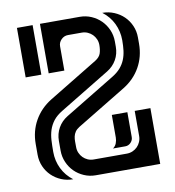

<svg xmlns="http://www.w3.org/2000/svg" viewBox="-75 -711 711 778"><g transform="rotate(-10 280.5 -322.0)"><path d="M198.2 -126Q198.2 -113.3 203.1 -102.1Q208 -90.8 216.3 -82.5Q224.6 -74.2 235.8 -69.3Q247.1 -64.5 259.8 -64.5H396Q408.7 -64.5 419.9 -69.3Q431.2 -74.2 439.5 -82.5Q447.8 -90.8 452.6 -102.1Q457.5 -113.3 457.5 -126V-229.5H522V0H256.8Q231.4 0 209 -9.8Q186.5 -19.5 169.9 -36.1Q153.3 -52.7 143.6 -75.2Q133.8 -97.7 133.8 -123V-163.1Q133.8 -192.4 147.5 -216.6Q161.1 -240.7 186 -255.9L391.6 -380.9Q412.6 -393.6 425.5 -408.4Q438.5 -423.3 445.6 -440.7Q452.6 -458 455.1 -477.8Q457.5 -497.6 457.5 -520.5Q457.5 -557.1 441.9 -589.4Q426.3 -621.6 397 -643.6Q422.9 -643.6 445.6 -634Q468.3 -624.5 485.4 -607.9Q502.4 -591.3 512.2 -568.8Q522 -546.4 522 -520.5V-494.6Q522 -441.9 497.6 -398.4Q473.1 -355 428.2 -327.6L225.6 -204.6Q213.9 -197.3 208 -188.5Q202.1 -179.7 200 -169.7Q197.8 -159.7 198 -148.7Q198.2 -137.7 198.2 -126ZM244.6 -579.1Q228.5 -579.1 216.8 -567.4Q205.1 -555.7 205.1 -539.6V-439.9H140.6V-643.6H304.2Q329.6 -643.6 352.1 -633.8Q374.5 -624 391.1 -607.4Q407.7 -590.8 417.5 -568.4Q427.2 -545.9 427.2 -520.5V-499Q427.2 -469.7 413.6 -445.6Q399.9 -421.4 375 -406.2L169.4 -281.2Q145 -266.6 131.8 -249.5Q118.7 -232.4 112.3 -212.9Q106 -193.4 104.7 -170.9Q103.5 -148.4 103.5 -123Q103.5 -86.4 119.1 -54.2Q134.8 -22 164.1 0Q138.2 0 115.5 -9.5Q92.8 -19 75.7 -35.6Q58.6 -52.2 48.8 -74.7Q39.1 -97.2 39.1 -123V-167Q39.1 -219.7 63.5 -262.9Q87.9 -306.2 132.8 -334L335 -457Q353 -468.3 357.9 -482.9Q362.8 -497.6 362.8 -517.6Q362.8 -530.3 357.9 -541.5Q353 -552.7 344.7 -561Q336.4 -569.3 325.2 -574.2Q314 -579.1 301.3 -579.1ZM110.4 -439.9H45.9V-643.6H110.4ZM427.2 -229.5V-127.4Q427.2 -114.3 417.7 -104.5Q408.2 -94.7 395 -94.7H344.2Q354.5 -101.6 358.9 -113.3Q363.3 -125 363.3 -136.7V-229.5Z"/></g></svg>

Font: Isar CAT
Style: Regular
Weight: 400
Designer: Digitized by Peter Wiegel
Foundry: CAT-Fonts, Peter Wiegel
Version: Version 1.000; ttfautohint (v1.3)